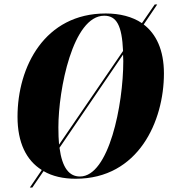

<svg xmlns="http://www.w3.org/2000/svg" viewBox="-20 -785 768 855"><path d="M113 50H124L174 -23C213 0 262 11 317 11C597 11 710 -246 710 -458C710 -563 675 -634 620 -676L680 -765H669L612 -682C569 -711 513 -725 451 -725C179 -725 58 -488 58 -265C58 -150 97 -71 166 -28ZM240 -218C240 -386 304 -715 444 -715C499 -715 523 -672 528 -558L243 -141C241 -164 240 -189 240 -218ZM336 1C289 1 257 -36 245 -127L528 -542C528 -533 529 -523 529 -513C529 -318 465 1 336 1Z"/></svg>

Font: Noto Serif Display Condensed Black
Style: Italic
Weight: 900
Width: 3
Italic angle: -12°
Designer: Monotype Design Team
Foundry: Monotype Imaging Inc.
Version: Version 2.009